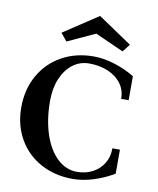

<svg xmlns="http://www.w3.org/2000/svg" viewBox="-102 -1038 931 1133"><g transform="rotate(10 363.0 -471.5)"><path d="M40.2 -347Q40.2 -454.2 87.5 -538.6Q134.8 -623 219.3 -670Q303.8 -717 411 -716.8Q470.6 -716.8 535.9 -696.3Q601.2 -675.8 657 -642V-498.2H611.8Q613 -548.4 584.3 -588.1Q555.6 -627.8 504.9 -649.5Q454.2 -671.2 391 -671.2Q335.8 -671.2 292.8 -638.6Q249.8 -606 225.3 -547.9Q200.8 -489.8 200.8 -415Q200.8 -302.6 230 -214.8Q259.2 -127 311.4 -77.9Q363.6 -28.8 429.8 -28.8Q481.2 -28.8 522.9 -50.7Q564.6 -72.6 588.5 -112Q612.4 -151.4 611.8 -201.8H657V-58Q601.2 -24.2 536.3 -3.7Q471.4 16.8 412.2 16.8Q304.4 16.8 219.6 -29.5Q134.8 -75.8 87.5 -158.6Q40.2 -241.4 40.2 -347ZM197.4 -821.6 405 -958.6 607.8 -821.6 571.2 -775.6 401 -851.8 235 -775.6Z"/></g></svg>

Font: Wittgenstein
Style: Regular
Weight: 400
Designer: Jörg Drees
Foundry: Jörg Drees
Version: Version 1.003;Glyphs 3.1.2 (3151)